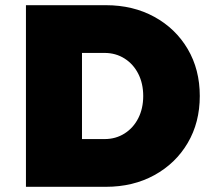

<svg xmlns="http://www.w3.org/2000/svg" viewBox="-20 -720 830 740"><path d="M80 0V-700H388Q493 -700 575 -655Q657 -610 703.5 -531Q750 -452 750 -350Q750 -248 703.5 -169Q657 -90 575 -45Q493 0 388 0ZM383 -516H296V-184H383Q426 -184 460 -205.5Q494 -227 513 -264.5Q532 -302 532 -350Q532 -398 513 -435.5Q494 -473 460 -494.5Q426 -516 383 -516Z"/></svg>

Font: Lexend Black
Style: Regular
Weight: 900
Designer: Bonnie Shaver-Troup, Thomas Jockin
Foundry: Lexend
Version: Version 1.007; ttfautohint (v1.8.3)